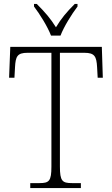

<svg xmlns="http://www.w3.org/2000/svg" viewBox="-20 -951 568 971"><path d="M238 -771H286C303 -816 343 -880 372 -918V-931H358C316 -889 290 -858 263 -813C235 -858 208 -889 166 -931H152V-918C181 -880 221 -816 238 -771ZM133 0H389V-25H344C295 -25 283 -35 283 -109V-684H407C459 -684 468 -665 471 -612L474 -558H500L495 -714H32L26 -558H53L56 -612C59 -665 67 -684 119 -684H240V-108C240 -35 228 -25 180 -25H133Z"/></svg>

Font: Noto Serif Sinhala SemiCondensed ExtraLight
Style: Regular
Weight: 200
Width: 4
Designer: Jelle Bosma - Monotype Design Team
Foundry: Monotype Imaging Inc.
Version: Version 2.007